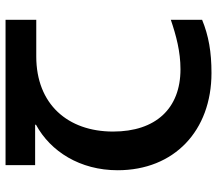

<svg xmlns="http://www.w3.org/2000/svg" viewBox="-64 -690 764 675"><g transform="rotate(-90 317.5 -352.0)"><path d="M399 10C473 10 530 0 586 -23V-133C530 -114 474 -99 412 -99C274 -99 193 -186 193 -336C193 -495 289 -606 457 -606H586V-714H75V-610H217V-607C123 -556 57 -452 57 -320C57 -121 196 10 399 10Z"/></g></svg>

Font: Noto Sans Georgian SemiBold
Style: Regular
Weight: 600
Designer: Monotype Design Team, Akaki Razmadze
Foundry: Google LLC
Version: Version 2.005